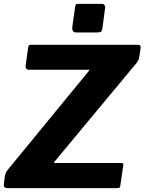

<svg xmlns="http://www.w3.org/2000/svg" viewBox="-20 -974 748 994"><path d="M21 0Q9 0 4 -4.5Q-1 -9 0 -21L5 -61Q7 -72 10.5 -80Q14 -88 25 -101L437 -603Q443 -610 443.5 -611.5Q444 -613 436 -613H130Q110 -613 113 -637L126 -730Q128 -738 130.5 -740Q133 -742 139 -742H696Q710 -742 708 -724L701 -680Q700 -671 697.5 -665Q695 -659 687 -648L263 -138Q255 -130 265 -130H605Q614 -130 617 -127.5Q620 -125 618 -116L603 -13Q602 -6 599 -3Q596 0 586 0H21ZM524 -932 510 -826Q508 -813 502.5 -809.5Q497 -806 483 -806H375Q362 -806 357.5 -813.5Q353 -821 354 -832L369 -939Q371 -949 373.5 -951.5Q376 -954 384 -954H509Q516 -954 521 -947Q526 -940 524 -932Z"/></svg>

Font: Libre Franklin Thin
Style: Bold Italic
Weight: 700
Italic angle: -8°
Version: Version 3.000